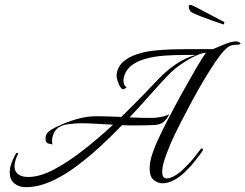

<svg xmlns="http://www.w3.org/2000/svg" viewBox="-20 -748 1013 793"><path d="M87 25Q56 25 36.5 7Q17 -11 21 -47Q22 -60 27.5 -74.5Q33 -89 40 -103Q46 -117 52 -117Q57 -117 53 -109Q40 -82 40 -61Q40 -39 55.5 -28Q71 -17 96 -17Q145 -17 204 -48.5Q263 -80 326 -129.5Q389 -179 447 -233Q408 -235 374 -237Q340 -239 314 -239Q292 -239 261 -235Q230 -231 213 -214Q206 -207 200.5 -193.5Q195 -180 195 -166Q195 -162 195.5 -158.5Q196 -155 197 -151Q193 -153 182.5 -154.5Q172 -156 169 -167Q168 -170 168 -177Q168 -193 180 -203.5Q192 -214 209 -222Q226 -230 240 -236Q273 -250 308 -259Q343 -268 379 -268Q420 -268 481 -265Q528 -311 568 -352Q608 -393 633 -420Q668 -457 707.5 -483.5Q747 -510 788 -521H733Q698 -521 657 -518Q616 -515 580 -505Q544 -495 520 -475Q505 -462 497.5 -445.5Q490 -429 490 -415Q490 -396 501 -389Q502 -389 502 -388.5Q502 -388 502 -388Q502 -385 495 -381.5Q488 -378 485 -380Q475 -387 467.5 -408.5Q460 -430 462 -443Q467 -474 489.5 -493.5Q512 -513 545.5 -524Q579 -535 616.5 -539Q654 -543 688.5 -544Q723 -545 747 -545H856Q858 -545 857 -544Q882 -555 909.5 -566Q937 -577 957 -577Q962 -577 967.5 -574Q973 -571 973 -568Q973 -563 953 -563Q943 -563 932.5 -559.5Q922 -556 905 -538Q891 -524 870 -493Q849 -462 824 -420.5Q799 -379 774 -332.5Q749 -286 726 -241Q703 -196 686 -158Q684 -152 675 -130.5Q666 -109 658 -83.5Q650 -58 650 -38Q650 -11 669 -11Q678 -11 687 -15Q700 -20 714 -30Q728 -40 741 -53Q767 -78 785 -101.5Q803 -125 807 -130Q810 -135 814 -135Q818 -135 818 -130Q818 -127 815 -122Q808 -112 789 -87.5Q770 -63 744.5 -38Q719 -13 690 0Q681 4 671 6.5Q661 9 651 9Q631 9 614.5 -5Q598 -19 598 -51Q598 -80 609.5 -113.5Q621 -147 631 -168Q651 -211 678.5 -264Q706 -317 735.5 -370Q765 -423 790 -466Q815 -509 831 -530Q815 -530 788 -517.5Q761 -505 730.5 -484.5Q700 -464 674 -437Q643 -405 602.5 -359Q562 -313 515 -263Q538 -262 561 -261.5Q584 -261 607 -261Q623 -261 642.5 -264.5Q662 -268 679 -276Q679 -276 673.5 -265.5Q668 -255 655.5 -244.5Q643 -234 622 -232Q603 -231 584 -230.5Q565 -230 546 -230Q530 -230 514.5 -230Q499 -230 484 -231Q438 -183 388 -137.5Q338 -92 287 -55Q236 -18 185.5 3.5Q135 25 87 25ZM903 -647Q884 -653 857.5 -662.5Q831 -672 806.5 -681.5Q782 -691 770 -698Q767 -700 763.5 -706Q760 -712 760 -719Q760 -728 765 -728Q770 -728 782.5 -722Q795 -716 813 -706Q840 -692 861.5 -680.5Q883 -669 906 -657Q907 -655 906 -651.5Q905 -648 903 -647Z"/></svg>

Font: Italianno
Style: Regular
Weight: 400
Designer: Robert E. Leuschke
Foundry: Robert E. Leuschke
Version: Version 1.100; ttfautohint (v1.8.3)